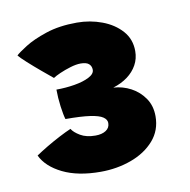

<svg xmlns="http://www.w3.org/2000/svg" viewBox="-55 -704 504 509"><g transform="rotate(-10 197.0 -450.0)"><path d="M177 -249Q116 -249 75.2 -269Q34.5 -289 19.5 -320.5Q32 -329 50 -339.8Q68 -350.5 86.2 -360Q104.5 -369.5 117.5 -375Q123.5 -365 139.5 -355.5Q155.5 -346 180 -346Q197.5 -346 208.2 -353Q219 -360 219 -373Q219 -382.5 209 -389.2Q199 -396 175 -399.5Q151 -403 109 -403Q105.5 -414 102.2 -438Q99 -462 99 -484Q124 -484 148 -488Q172 -492 187.5 -500Q203 -508 203 -519Q203 -529 196.2 -535Q189.5 -541 174 -541Q162 -541 146.2 -536.2Q130.5 -531.5 117 -525.5Q103.5 -519.5 98 -515.5Q87 -524.5 68.5 -540Q50 -555.5 33.8 -570.2Q17.5 -585 13 -591Q19.5 -597.5 41.5 -611.5Q63.5 -625.5 99.5 -637.5Q135.5 -649.5 183 -649.5Q218.5 -649.5 250.5 -637.5Q282.5 -625.5 302.5 -603Q322.5 -580.5 322.5 -548.5Q322.5 -528 313.2 -511.2Q304 -494.5 287.5 -482.2Q271 -470 248.5 -463Q273.5 -461.5 295.5 -449.8Q317.5 -438 331.5 -417.5Q345.5 -397 345.5 -369Q345.5 -331 321.8 -304Q298 -277 259.5 -263Q221 -249 177 -249Z"/></g></svg>

Font: Grandstander Thin ExtraBold
Style: Regular
Weight: 800
Version: Version 1.200